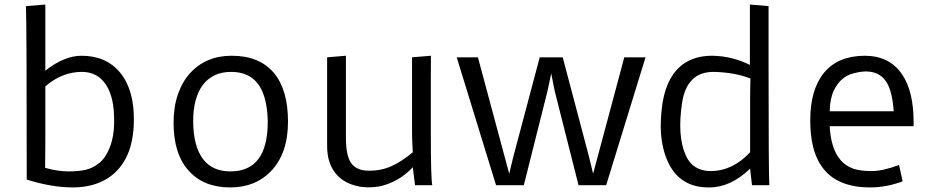

<svg xmlns="http://www.w3.org/2000/svg" viewBox="-20 -818 4123 848"><path d="M98.1 -24.9Q98.1 -685.1 94.7 -791L180.2 -797.9V-505.9Q264.2 -571.8 339.8 -571.8Q448.7 -571.8 510.3 -497.6Q573.2 -421.4 571.3 -283.7Q569.3 -107.9 460.4 -33.7Q395 9.8 301.8 9.8Q208.5 9.8 98.1 -24.9ZM180.2 -195.3 179.7 -121.1Q179.2 -99.1 179.2 -76.7Q235.4 -61 281.5 -61Q327.6 -61 358.6 -68.1Q389.6 -75.2 418 -97.7Q446.3 -120.1 464.8 -167Q483.4 -213.9 484.1 -274.7Q484.9 -335.4 475.6 -375.7Q466.3 -416 448.2 -443.8Q410.6 -500.5 341.8 -500.5Q253.9 -500.5 180.2 -436.5Z M746.6 -275.4Q746.6 -345.7 765.9 -401.6Q785.2 -457.5 819.8 -495.1Q889.6 -571.8 1003.4 -571.8Q1125.5 -571.8 1189.5 -496.1Q1252 -421.9 1252 -280.3Q1252 -140.6 1176.8 -62Q1107.9 9.8 996.6 9.8Q879.9 9.8 814 -63.5Q746.6 -137.2 746.6 -275.4ZM997.6 -61Q1162.6 -61 1162.6 -280.3Q1159.7 -444.3 1072.8 -485.8Q1042 -500.5 1000.7 -500.5Q959.5 -500.5 928.2 -485.6Q897 -470.7 875.5 -442.4Q832 -383.3 833.3 -277.8Q834.5 -172.4 875.7 -116.7Q917 -61 997.6 -61Z M1882.8 -472.2V-228Q1882.8 -30.3 1889.2 0H1813L1803.2 -79.1Q1744.1 -17.1 1666 2.9Q1638.7 9.8 1602.3 9.3Q1565.9 8.8 1531.2 -3.9Q1496.6 -16.6 1472.7 -40.5Q1422.9 -90.3 1424.8 -179.7V-564.9L1507.8 -571.8V-209Q1507.8 -131.8 1530.3 -98.6Q1553.7 -64.5 1608.4 -64Q1663.1 -63.5 1709 -84.2Q1754.9 -105 1803.2 -145.5L1801.3 -181.2Q1799.8 -204.6 1799.8 -247.6V-564.9L1883.3 -571.8Q1882.8 -518.6 1882.8 -472.2Z M2170.9 0 1997.1 -564.9H2090.8L2229 -50.8L2247.1 -125.5L2363.8 -564.9H2465.3L2581.5 -125.5L2599.6 -50.8L2737.3 -564.9H2831.1L2657.2 0H2535.2L2429.7 -417L2414.6 -493.7L2398.4 -417L2293.5 0Z M3293 -73.2Q3207 9.8 3112.8 9.8Q2965.3 11.7 2917 -136.2Q2897 -198.7 2898.4 -270.3Q2899.9 -341.8 2912.6 -395.3Q2925.3 -448.7 2952.1 -488.3Q3010.3 -571.8 3126 -571.8Q3214.4 -570.3 3292 -531.2V-797.9L3374.5 -791V-533.2Q3374.5 -52.7 3377.9 0H3301.3ZM3294.4 -471.2Q3224.6 -498.5 3131.3 -500.5Q3013.7 -500.5 2992.7 -364.7Q2970.2 -218.3 3008.8 -131.8Q3039.6 -62.5 3119.1 -62.5Q3215.3 -62.5 3293 -145.5V-385.7Q3293 -406.2 3293.5 -427Q3293.9 -447.8 3294.4 -471.2Z M3966.8 -17.1Q3895 9.8 3823.2 9.8Q3676.8 9.8 3611.8 -79.1Q3558.6 -150.9 3558.6 -286.6Q3558.6 -422.4 3619.4 -496.6Q3680.2 -570.8 3798.3 -571.8Q3908.7 -571.8 3964.4 -489.3Q4015.1 -414.6 4015.1 -278.3V-260.7H3644.5Q3652.8 -105 3751 -72.3Q3781.2 -62.5 3830.3 -62.5Q3879.4 -62.5 3950.7 -89.4ZM3927.2 -326.7Q3921.4 -411.1 3897 -452.6Q3854.5 -522.5 3749.5 -494.1Q3691.4 -479 3662.6 -418Q3645.5 -381.8 3644.5 -326.7Z"/></svg>

Font: Duru Sans
Style: Regular
Weight: 400
Designer: Onur Yazõcõgil
Foundry: Onur Yazõcõgil
Version: Version 1.002